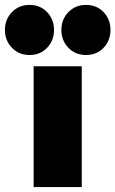

<svg xmlns="http://www.w3.org/2000/svg" viewBox="-90 -762 470 782"><path d="M47 0V-492H243V0ZM30 -538Q-13 -538 -41.5 -567.5Q-70 -597 -70 -640Q-70 -683 -41.5 -712.5Q-13 -742 30 -742Q74 -742 102 -712.5Q130 -683 130 -640Q130 -597 102 -567.5Q74 -538 30 -538ZM260 -538Q217 -538 188.5 -567.5Q160 -597 160 -640Q160 -683 188.5 -712.5Q217 -742 260 -742Q304 -742 332 -712.5Q360 -683 360 -640Q360 -597 332 -567.5Q304 -538 260 -538Z"/></svg>

Font: Outfit Black
Style: Regular
Weight: 900
Designer: Rodrigo Fuenzalida
Foundry: fragTYPE
Version: Version 1.100; ttfautohint (v1.8.4.7-5d5b)